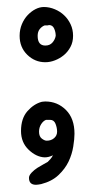

<svg xmlns="http://www.w3.org/2000/svg" viewBox="-20 -467 269 540"><path d="M97.7 -180.7Q99.6 -180.7 102.1 -181.2Q104.5 -181.6 107.4 -181.6Q141.6 -181.6 165.5 -157.7Q189.5 -133.8 189.5 -90.8Q189.5 -76.2 186 -54.7Q182.6 -33.2 172.9 -12.7Q163.1 7.8 144.5 25.4Q126 43 95.7 50.8Q85.9 52.7 81.1 52.7Q61.5 52.7 61.5 33.2Q61.5 26.4 68.8 18.6Q76.2 10.7 85.4 4.9Q94.7 -1 103 -5.4Q111.3 -9.8 114.3 -11.7Q118.2 -15.6 122.1 -20Q126 -24.4 128.9 -30.3Q117.2 -24.4 105.5 -24.4Q82 -25.4 60.5 -45.9Q39.1 -66.4 39.1 -98.6Q39.1 -133.8 57.1 -154.3Q75.2 -174.8 97.7 -180.7ZM117.2 -129.9H109.4Q101.6 -127 95.7 -117.7Q89.8 -108.4 89.8 -96.7Q89.8 -83 97.7 -77.1Q105.5 -71.3 111.3 -71.3Q124 -71.3 132.3 -78.6Q140.6 -85.9 140.6 -96.7Q140.6 -107.4 136.2 -118.7Q131.8 -129.9 121.1 -129.9ZM107.4 -292Q78.1 -292 56.6 -313Q35.2 -334 35.2 -366.2Q35.2 -383.8 41.5 -398.9Q47.9 -414.1 58.1 -424.8Q68.4 -435.5 80.1 -441.4Q91.8 -447.3 103.5 -447.3Q119.1 -447.3 134.3 -440.9Q149.4 -434.6 160.6 -423.8Q171.9 -413.1 178.7 -398.4Q185.5 -383.8 185.5 -366.2Q185.5 -348.6 178.2 -335Q170.9 -321.3 159.7 -312Q148.4 -302.7 134.8 -297.4Q121.1 -292 107.4 -292ZM113.3 -395.5H105.5Q97.7 -392.6 91.8 -385.3Q85.9 -377.9 85.9 -366.2Q85.9 -338.9 107.4 -338.9Q120.1 -338.9 127.4 -347.2Q134.8 -355.5 136.7 -366.2Q136.7 -377 132.3 -386.7Q127.9 -396.5 118.2 -396.5Q116.2 -396.5 115.7 -396Q115.2 -395.5 113.3 -395.5Z"/></svg>

Font: Hi Melody
Style: Regular
Weight: 400
Designer: YoonDesign Inc.
Foundry: YoonDesign Inc.
Version: Version 3.00